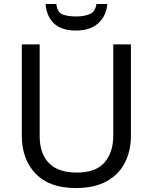

<svg xmlns="http://www.w3.org/2000/svg" viewBox="-20 -938 771 968"><path d="M640 -252Q640 -178 610 -118.5Q580 -59 518.5 -24.5Q457 10 362 10Q229 10 159.5 -62.5Q90 -135 90 -254V-714H180V-251Q180 -164 226.5 -116Q273 -68 367 -68Q464 -68 507.5 -119.5Q551 -171 551 -252V-714H640ZM521 -918Q516 -858 475.5 -821Q435 -784 363 -784Q289 -784 251.5 -820.5Q214 -857 210 -918H264Q269 -877 294 -866Q319 -855 365 -855Q404 -855 432.5 -867Q461 -879 466 -918Z"/></svg>

Font: Noto Sans Tirhuta
Style: Regular
Weight: 400
Designer: Monotype Design Team
Foundry: Monotype Imaging Inc.
Version: Version 2.003; ttfautohint (v1.8.4.7-5d5b)